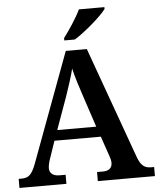

<svg xmlns="http://www.w3.org/2000/svg" viewBox="-61 -983 857 1035"><g transform="rotate(-5 367.5 -465.5)"><path d="M312 -784V-771H369C428 -807 518 -886 543 -921V-931H405C384 -886 341 -822 312 -784ZM2 0H256V-49H222C191 -49 169 -63 169 -92C169 -106 174 -127 180 -143L212 -237H463L499 -132C504 -119 508 -105 508 -91C508 -61 486 -49 459 -49H426V0H735V-49H719C684 -49 663 -63 645 -114L429 -714H315L96 -124C73 -62 54 -49 17 -49H2ZM232 -293 295 -468C313 -520 330 -572 341 -616C352 -569 370 -512 387 -462L443 -293Z"/></g></svg>

Font: Noto Serif SemiBold
Style: Regular
Weight: 600
Designer: Monotype Design Team
Foundry: Monotype Imaging Inc.
Version: Version 2.013